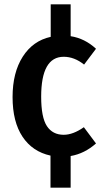

<svg xmlns="http://www.w3.org/2000/svg" viewBox="-20 -708 473 886"><path d="M367 -121 423 -46Q370 1 306 12V158H213V10Q130 -8 84 -77Q38 -146 38 -260Q38 -373 85 -446.5Q132 -520 214 -538V-688H306V-541Q371 -531 423 -483L368 -410Q323 -446 274 -446Q170 -446 170 -262Q170 -166 196.5 -126Q223 -86 274 -86Q317 -86 367 -121Z"/></svg>

Font: Fira Sans Condensed Medium
Style: Regular
Weight: 500
Width: 3
Designer: Carrois Corporate & Edenspiekermann AG
Foundry: Carrois Corporate GbR & Edenspiekermann AG
Version: Version 4.203;PS 004.203;hotconv 1.0.88;makeotf.lib2.5.64775